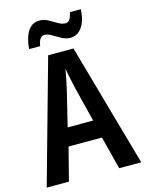

<svg xmlns="http://www.w3.org/2000/svg" viewBox="-134 -997 817 1077"><g transform="rotate(-15 274.5 -458.5)"><path d="M421 0 372 -191H178L129 0H0L200 -715H347L549 0ZM299 -496Q293 -524 285.5 -558Q278 -592 274 -617Q270 -591 263 -557.5Q256 -524 250 -497L201 -296H349ZM106 -776Q108 -812 118.5 -844Q129 -876 149.5 -896Q170 -916 203 -916Q229 -916 253 -902.5Q277 -889 299 -876Q321 -863 342 -863Q370 -863 380 -917H444Q440 -849 413.5 -813Q387 -777 347 -777Q322 -777 297 -790.5Q272 -804 249.5 -817.5Q227 -831 209 -831Q178 -831 170 -776Z"/></g></svg>

Font: Noto Sans Condensed SemiBold
Style: Regular
Weight: 600
Width: 3
Designer: Monotype Design Team
Foundry: Monotype Imaging Inc.
Version: Version 2.013; ttfautohint (v1.8.4.7-5d5b)